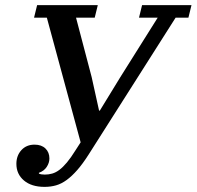

<svg xmlns="http://www.w3.org/2000/svg" viewBox="-20 -718 768 750"><path d="M154 12Q103 12 73.5 -13Q44 -38 44 -78Q44 -110 63.5 -131.5Q83 -153 115 -153Q142 -153 157.5 -138Q173 -123 173 -99Q173 -82 162.5 -66Q152 -50 132 -43V-40Q139 -36 155 -36Q170 -36 184 -40Q198 -44 212 -54.5Q226 -65 241.5 -83.5Q257 -102 275 -131L295 -162L163 -649H113L125 -698H362L350 -649H277L338 -417L367 -286H370L449 -415L596 -649H523L535 -698H728L716 -649H666L326 -114Q303 -78 282 -54Q261 -30 240.5 -15Q220 0 199 6Q178 12 154 12Z"/></svg>

Font: IBM Plex Serif Medium
Style: Italic
Weight: 500
Italic angle: -14°
Designer: Mike Abbink, Paul van der Laan, Pieter van Rosmalen
Foundry: Bold Monday
Version: Version 2.5